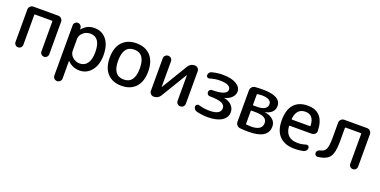

<svg xmlns="http://www.w3.org/2000/svg" viewBox="-18 -1304 4542 2297"><g transform="rotate(20 2253.0 -155.0)"><path d="M72 -50V-463Q72 -486 88.5 -503Q105 -520 128 -520H446Q469 -520 485.5 -503Q502 -486 502 -463V-50Q502 -29 487.5 -14.5Q473 0 452 0Q431 0 416.5 -14.5Q402 -29 402 -50V-429Q402 -438 394 -438H180Q172 -438 172 -429V-50Q172 -29 157.5 -14.5Q143 0 122 0Q101 0 86.5 -14.5Q72 -29 72 -50Z M751 -335V-185Q751 -139 789.5 -104.5Q828 -70 881 -70Q941 -70 976 -118Q1011 -166 1011 -260Q1011 -450 881 -450Q828 -450 789.5 -415.5Q751 -381 751 -335ZM646 168V-471Q646 -491 660.5 -505.5Q675 -520 695 -520Q715 -520 730 -505.5Q745 -491 746 -471V-456Q746 -455 747 -455Q748 -455 749 -456Q786 -497 822 -513.5Q858 -530 906 -530Q1001 -530 1058.5 -459Q1116 -388 1116 -260Q1116 -136 1056.5 -63Q997 10 906 10Q817 10 754 -54Q753 -55 752 -55Q751 -55 751 -54V168Q751 190 735.5 205Q720 220 698 220Q676 220 661 205Q646 190 646 168Z M1578 -260Q1578 -450 1440 -450Q1302 -450 1302 -260Q1302 -70 1440 -70Q1578 -70 1578 -260ZM1620 -60.5Q1555 10 1440 10Q1325 10 1260 -60.5Q1195 -131 1195 -260Q1195 -389 1260 -459.5Q1325 -530 1440 -530Q1555 -530 1620 -459.5Q1685 -389 1685 -260Q1685 -131 1620 -60.5Z M1849 0Q1826 0 1810 -16Q1794 -32 1794 -54V-468Q1794 -490 1809.5 -505Q1825 -520 1847 -520Q1869 -520 1884 -505Q1899 -490 1899 -468V-143L1900 -142H1901L2102 -474Q2131 -520 2185 -520Q2208 -520 2224 -504Q2240 -488 2240 -466V-52Q2240 -30 2224.5 -15Q2209 0 2187 0Q2165 0 2150 -15Q2135 -30 2135 -52V-377L2134 -378H2133L1932 -46Q1903 0 1849 0Z M2395 -8Q2377 -12 2365.5 -27Q2354 -42 2354 -61Q2354 -76 2366.5 -85Q2379 -94 2394 -90Q2463 -70 2532 -70Q2674 -70 2674 -153Q2674 -193 2630.5 -213Q2587 -233 2478 -234Q2462 -234 2451 -246Q2440 -258 2440 -274Q2440 -290 2451 -301.5Q2462 -313 2479 -313Q2667 -314 2667 -385Q2667 -453 2527 -453Q2468 -453 2400 -432Q2386 -428 2374 -436.5Q2362 -445 2362 -460Q2362 -479 2373 -493.5Q2384 -508 2402 -512Q2471 -530 2537 -530Q2648 -530 2710 -493Q2772 -456 2772 -400Q2772 -359 2739.5 -324.5Q2707 -290 2650 -276Q2648 -276 2648 -275Q2648 -273 2650 -273Q2709 -263 2744.5 -226Q2780 -189 2780 -140Q2780 -72 2717 -31Q2654 10 2537 10Q2467 10 2395 -8Z M2999 -234V-76Q2999 -67 3006 -66Q3042 -62 3062 -62Q3205 -62 3205 -157Q3205 -243 3056 -243H3007Q2999 -243 2999 -234ZM2999 -444V-318Q2999 -309 3007 -309H3054Q3115 -309 3148.5 -329.5Q3182 -350 3182 -387Q3182 -458 3058 -458Q3039 -458 3007 -454Q2999 -452 2999 -444ZM2951 2Q2927 0 2910.5 -18Q2894 -36 2894 -61V-459Q2894 -484 2910 -502.5Q2926 -521 2950 -523Q2993 -527 3049 -527Q3280 -527 3280 -399Q3280 -354 3249 -323Q3218 -292 3162 -281L3161 -280H3162Q3231 -270 3268.5 -235.5Q3306 -201 3306 -150Q3306 7 3058 7Q3009 7 2951 2Z M3620 -452Q3506 -452 3492 -317Q3490 -308 3500 -308H3724Q3732 -308 3732 -317Q3726 -452 3620 -452ZM3645 10Q3520 10 3452.5 -58Q3385 -126 3385 -260Q3385 -394 3445.5 -462Q3506 -530 3620 -530Q3828 -530 3835 -286Q3836 -262 3818 -246Q3800 -230 3776 -230H3499Q3491 -230 3491 -222Q3503 -68 3655 -68Q3708 -68 3759 -85Q3774 -90 3787 -81Q3800 -72 3800 -56Q3800 -37 3788 -22Q3776 -7 3757 -2Q3702 10 3645 10Z M3940 6Q3924 8 3911.5 -3Q3899 -14 3899 -31Q3899 -48 3911 -61Q3923 -74 3941 -77Q3993 -87 4011 -127Q4029 -167 4029 -270V-463Q4029 -486 4046 -503Q4063 -520 4086 -520H4377Q4400 -520 4417 -503Q4434 -486 4434 -463V-50Q4434 -29 4419.5 -14.5Q4405 0 4384 0Q4363 0 4348.5 -14.5Q4334 -29 4334 -50V-429Q4334 -438 4326 -438H4135Q4127 -438 4127 -429V-252Q4127 -116 4087.5 -61.5Q4048 -7 3940 6Z"/></g></svg>

Font: Rounded Mplus 1c Medium
Style: Regular
Weight: 500
Version: Version 1.059.20150529